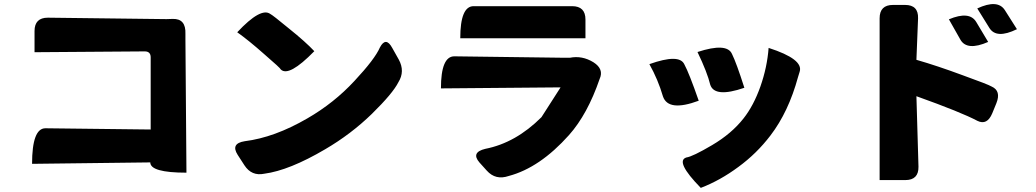

<svg xmlns="http://www.w3.org/2000/svg" viewBox="-20 -810 5040 934"><path d="M148 -659Q148 -724 213 -724L790 -717L820 -718Q885 -720 882 -645V-619L887 30Q711 30 711 -20L136 -13Q136 -186 201 -186L713 -180V-531Q713 -560 684 -560L148 -556Z M1134 -653Q1249 -776 1295 -742Q1306 -737 1386 -671Q1467 -606 1509 -561Q1385 -434 1346 -472Q1345 -478 1266 -546Q1188 -615 1134 -653ZM1136 -57Q1101 -112 1170 -123Q1315 -141 1475 -234Q1605 -309 1704 -416Q1804 -523 1828 -579Q1857 -634 1888 -577L1920 -520Q1951 -463 1918 -410Q1891 -356 1789 -256Q1687 -157 1562 -84Q1387 19 1266 35Q1204 48 1169 -6Z M2219 -624Q2219 -780 2284 -780H2763Q2828 -780 2828 -715V-624H2219ZM2867 -507Q2919 -474 2897 -426Q2838 -254 2748 -153Q2606 6 2455 46Q2391 68 2348 20L2312 -20Q2270 -69 2341 -86Q2489 -115 2614 -240L2707 -385L2125 -380Q2125 -536 2190 -536L2728 -529H2752Q2812 -541 2867 -507Z M3373 -557Q3517 -604 3541 -547Q3562 -505 3601 -383Q3456 -333 3435 -398Q3421 -457 3373 -557ZM3719 -577Q3890 -522 3870 -461L3862 -435Q3816 -266 3728 -151Q3661 -63 3572 2Q3483 68 3389 104Q3262 -26 3319 -44Q3349 -48 3444 -104Q3539 -160 3597 -234Q3646 -296 3679 -389Q3712 -483 3719 -577ZM3139 -498Q3285 -550 3309 -497Q3332 -455 3379 -320Q3231 -265 3205 -341Q3181 -423 3139 -498Z M4596 -716Q4696 -758 4729 -703L4787 -606Q4684 -561 4652 -617L4596 -716ZM4734 -769Q4833 -815 4868 -761L4927 -668Q4827 -619 4793 -674L4734 -769ZM4259 66V-721Q4259 -786 4324 -786H4383Q4448 -786 4446 -721L4438 -519Q4539 -490 4663 -444Q4788 -399 4804 -389Q4851 -368 4827 -308L4807 -259Q4782 -199 4735 -222Q4656 -264 4438 -342L4448 1Q4449 66 4384 66Z"/></svg>

Font: Swei Half Moon CJK SC
Style: Black
Weight: 900
Version: Version 2.071